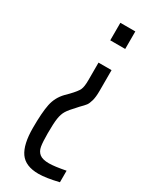

<svg xmlns="http://www.w3.org/2000/svg" viewBox="-185 -551 611 778"><g transform="rotate(30 120.5 -162.0)"><path d="M130 -428V-510H200V-428ZM36 36Q36 -36 44 -75Q52 -114 80 -143L96 -159Q121 -185 127.5 -199Q134 -213 134 -244V-326H195V-229Q195 -200 190 -182.5Q185 -165 179 -157Q173 -149 156 -132L148 -123Q125 -99 115.5 -83.5Q106 -68 102.5 -45Q99 -22 99 25Q99 65 102.5 85.5Q106 106 120 117Q134 128 164 128Q190 128 241 118V172Q183 186 148 186Q87 186 61.5 149.5Q36 113 36 36Z"/></g></svg>

Font: Saira Ultra Condensed
Style: Regular
Weight: 400
Width: 1
Designer: Hector Gatti with collaboration of the Omnibus-Type team
Foundry: Omnibus-Type
Version: Version 1.001; ttfautohint (v1.8)